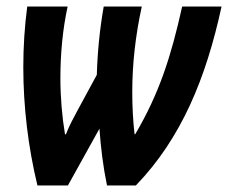

<svg xmlns="http://www.w3.org/2000/svg" viewBox="-20 -565 695 585"><path d="M94 0H187L283 -173C287 -116 294 -58 306 0H394C533 -144 608 -328 655 -545H535C501 -392 465 -280 392 -156H390C385 -199 383 -242 383 -285C383 -371 393 -458 412 -545H296C284 -477 277 -407 275 -337L217 -230C204 -205 191 -183 181 -156H178C169 -210 164 -269 164 -327C164 -401 171 -476 186 -545H63C55 -485 51 -423 51 -360C51 -239 66 -116 94 0Z"/></svg>

Font: Noto Sans ExtraCondensed
Style: Bold Italic
Weight: 700
Width: 2
Italic angle: -12°
Designer: Monotype Design Team
Foundry: Monotype Imaging Inc.
Version: Version 2.013